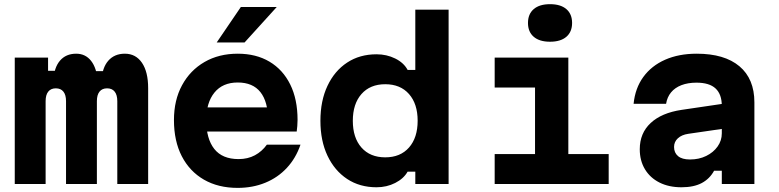

<svg xmlns="http://www.w3.org/2000/svg" viewBox="-20 -895 3790 934"><path d="M51.8 -614.9H213.8V-550.5H309.1L239.7 -503.1Q242.7 -565.9 271.7 -599.9Q300.7 -633.8 350.6 -633.8Q395.9 -633.8 423.3 -598.7Q450.7 -563.6 455.4 -499.5L399.3 -549H542.9L474 -503.1Q477 -565.7 506.9 -599.8Q536.8 -633.8 587.3 -633.8Q640.4 -633.8 670.6 -589.6Q700.7 -545.3 700.7 -466.1V0H550.6V-403Q550.6 -433.4 537.8 -449.3Q525.1 -465.3 501 -465.3Q476.9 -465.3 464.1 -449.3Q451.3 -433.4 451.3 -403V0H301.2V-403Q301.2 -433.4 288.4 -449.3Q275.6 -465.3 251.5 -465.3Q227.5 -465.3 214.7 -449.3Q201.9 -433.4 201.9 -403V0H51.8Z M957.3 -372.4H1333.5L1283.9 -310.9Q1283.9 -400.1 1246.8 -446.9Q1209.8 -493.7 1136.5 -493.7Q1062.9 -493.7 1023.1 -444.6Q983.3 -395.6 983.3 -310.9Q983.3 -220.1 1022.3 -170.6Q1061.4 -121.1 1140.5 -121.1Q1185.4 -121.1 1220 -139.7Q1254.5 -158.3 1278.3 -191.4H1441.8Q1419.3 -125.5 1375.4 -78.3Q1331.4 -31 1270.3 -6Q1209.3 19 1136.1 19Q1041.6 19 972 -21.1Q902.4 -61.3 864.3 -135.1Q826.2 -209 826.2 -310.9Q826.2 -407.9 865.6 -480.4Q904.9 -552.9 974.7 -593.3Q1044.6 -633.8 1136.5 -633.8Q1225.7 -633.8 1291 -595Q1356.3 -556.1 1391.9 -484Q1427.5 -411.9 1427.5 -311.5Q1427.5 -296.7 1426.2 -281.8Q1425 -266.8 1423.3 -255.1H957.3ZM1034.2 -688.5 1151.5 -860.8H1326.1L1169.8 -688.5Z M1811.7 16Q1729.8 16 1668.7 -24.4Q1607.5 -64.9 1573.1 -137.5Q1538.7 -210.2 1538.7 -307.4Q1538.7 -404.7 1573.1 -477.5Q1607.5 -550.4 1668.7 -590.6Q1729.8 -630.9 1811.7 -630.9Q1861 -630.9 1902.5 -610.4Q1944.1 -589.9 1962.9 -554.9H2000.3V-848H2162.3V0H2000.3V-60H1962.9Q1943.8 -26 1902.5 -5Q1861.3 16 1811.7 16ZM1854 -129.6Q1927.6 -129.6 1969.7 -177.4Q2011.7 -225.3 2011.7 -307.6Q2011.7 -389.8 1969.7 -437.5Q1927.6 -485.3 1854 -485.3Q1780.4 -485.3 1738.3 -437.4Q1696.3 -389.6 1696.3 -307.3Q1696.3 -225 1738.3 -177.3Q1780.4 -129.6 1854 -129.6Z M2386.4 -614.9H2744.7V-145.6H2941V0H2386.4V-145.6H2582.7V-469.3H2386.4ZM2655.7 -692Q2604.3 -692 2576.4 -716Q2548.4 -740 2548.4 -783.4Q2548.4 -826.7 2576.4 -850.7Q2604.3 -874.7 2655.7 -874.7Q2707.1 -874.7 2735.1 -850.7Q2763 -826.7 2763 -783.4Q2763 -740 2735.1 -716Q2707.1 -692 2655.7 -692Z M3501.8 -390.9V-269.3L3327.9 -244Q3296 -239.3 3277.5 -222.2Q3259 -205.2 3259 -180.1Q3259 -151.8 3278.5 -135.5Q3297.9 -119.2 3336.5 -119.2Q3380.3 -119.2 3415.2 -136.3Q3450.2 -153.3 3470.7 -182.2Q3491.3 -211 3491.3 -246.4V-380Q3491.3 -436.3 3461 -464.6Q3430.8 -492.9 3368 -492.9Q3326.4 -492.9 3294.7 -480.7Q3263.1 -468.4 3244.3 -445.5Q3225.5 -422.6 3220.2 -390H3062.2Q3069.7 -465.9 3109.4 -520.5Q3149.1 -575.1 3215.6 -604.5Q3282.1 -633.8 3369 -633.8Q3504.4 -633.8 3577.1 -572.6Q3649.8 -511.4 3649.8 -396.9V0H3491.3V-64.5H3453.8Q3432.5 -25.2 3393.7 -4.6Q3354.9 16 3295.1 16Q3233.7 16 3187.9 -7.1Q3142.2 -30.2 3117.2 -72Q3092.2 -113.7 3092.2 -168.9Q3092.2 -247.4 3145.3 -296.7Q3198.4 -346.1 3296.1 -360.6Z"/></svg>

Font: Martian Mono SemiExpanded
Style: Regular
Weight: 400
Width: 6
Monospace: yes
Designer: Roman Shamin
Foundry: Evil Martians
Version: Version 1.000